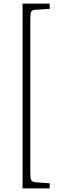

<svg xmlns="http://www.w3.org/2000/svg" viewBox="-20 -832 336 1064"><path d="M105 212V-812H255L256 -783L178 -778Q156 -777 152 -765Q148 -753 148 -723V126Q148 156 153 166Q158 176 177 178L256 184L255 212Z"/></svg>

Font: Literata ExtraLight
Style: Regular
Weight: 250
Designer: Latin by Veronika Burian and Jose Scaglione. Greek by Irene Vlachou. Cyrillic by Vera Evstafieva.
Foundry: TypeTogether
Version: Version 3.103;gftools[0.9.29]